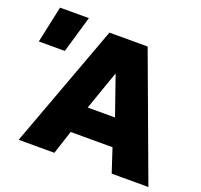

<svg xmlns="http://www.w3.org/2000/svg" viewBox="-204 -877 1066 1020"><g transform="rotate(20 329.0 -367.5)"><path d="M1 0 259.5 -700H475.5L734.5 0H527L483 -133.5H246.5L203 0ZM287 -286.5H441.5L364.5 -507.5ZM-77 -527.5 -32.5 -735H130.5L70 -527.5Z"/></g></svg>

Font: Geologica Roman ExtraBold
Style: Regular
Weight: 800
Designer: Sindre Bremnes, Frode Helland
Foundry: Monokrom Skriftforlag AS
Version: Version 1.010;gftools[0.9.28]